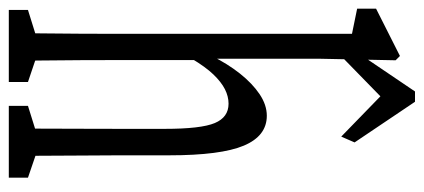

<svg xmlns="http://www.w3.org/2000/svg" viewBox="-290 -679 962 436"><g transform="rotate(90 191.0 -461.0)"><path d="M-4.4 0V-43.5L72.3 -67.4H88.4L159.2 -43.5V0ZM47.4 0Q48.3 -27.3 48.8 -72.5Q49.3 -117.7 49.6 -166.3Q49.8 -214.8 49.8 -252.4V-779.3L-7.3 -791V-834L100.1 -888.2L109.9 -878.4L106.4 -706.5V-454.1L109.4 -438.5V-252.4Q109.4 -214.8 109.6 -166.3Q109.9 -117.7 110.4 -72.5Q110.8 -27.3 111.8 0ZM213.4 0V-43.5L290 -67.4H306.6L376.5 -43.5V0ZM264.2 0Q265.1 -27.3 265.1 -72Q265.1 -116.7 265.4 -165.5Q265.6 -214.4 265.6 -252.4V-354Q265.6 -436.5 252.4 -467.8Q239.3 -499 208.5 -499Q191.9 -499 175.5 -490.7Q159.2 -482.4 142.1 -464.6Q125 -446.8 106 -415L92.3 -460.9H100.1Q117.7 -496.6 140.1 -524.9Q162.6 -553.2 187 -569.6Q211.4 -585.9 235.8 -585.9Q281.7 -585.9 303.7 -533.7Q325.7 -481.4 325.7 -364.3V-252.4Q325.7 -213.9 326.2 -165.3Q326.7 -116.7 326.7 -72Q326.7 -27.3 327.6 0ZM204.1 -922.4 296.4 -785.2 283.2 -754.9 162.1 -872.6H221.2L100.6 -754.9L87.9 -785.2L180.7 -922.4Z"/></g></svg>

Font: Scarab Serif
Style: Condensed
Weight: 400
Designer: John Roberts
Foundry: Scarab
Version: 1.0